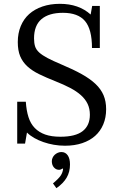

<svg xmlns="http://www.w3.org/2000/svg" viewBox="-20 -751 633 1004"><path d="M320 11Q370 11 410 -2.5Q450 -16 477.5 -40.5Q505 -65 520 -100.5Q535 -136 535 -180Q535 -221 521.5 -253Q508 -285 479.5 -312Q451 -339 407 -363.5Q363 -388 301 -414Q256 -433 228.5 -447.5Q201 -462 185 -476.5Q169 -491 163.5 -508.5Q158 -526 158 -550Q158 -618 197 -651Q236 -684 309 -684Q388 -684 424.5 -641Q461 -598 461 -500H502V-720H462L454 -675Q392 -731 293 -731Q243 -731 202 -717Q161 -703 132.5 -677.5Q104 -652 88.5 -614.5Q73 -577 73 -531Q73 -487 85.5 -457Q98 -427 123 -404Q148 -381 185 -363Q222 -345 270 -326Q313 -309 346.5 -291.5Q380 -274 403 -253.5Q426 -233 438 -208Q450 -183 450 -151Q450 -95 412.5 -65.5Q375 -36 296 -36Q249 -36 216.5 -47.5Q184 -59 162 -81.5Q140 -104 129 -138.5Q118 -173 115 -219H70V0H111L121 -58Q137 -42 159 -29.5Q181 -17 207 -8Q233 1 261.5 6Q290 11 320 11ZM301 44Q291 44 282 48Q273 52 266 58.5Q259 65 255 74Q251 83 251 92Q251 112 262 124.5Q273 137 289 137Q294 137 299.5 134.5Q305 132 307 130L310 132Q308 151 297.5 167Q287 183 257 208L275 233Q311 208 328.5 178Q346 148 346 109Q346 78 334 61Q322 44 301 44Z"/></svg>

Font: GradeGX
Style: Regular
Weight: 100
Width: 1
Designer: Adam Twardoch
Foundry: Adam Twardoch
Version: Version 2.002; DEVELOPMENT